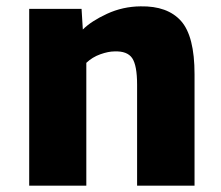

<svg xmlns="http://www.w3.org/2000/svg" viewBox="-20 -585 697 605"><path d="M72 0V-557H237L241 -492Q267.5 -518.5 317.2 -541.5Q367 -564.5 423 -565Q508 -566.5 550.5 -518.8Q593 -471 593 -351V0H412V-318Q412 -379 396.5 -401.8Q381 -424.5 341 -423Q321.5 -423 296.2 -414Q271 -405 252 -387V0Z"/></svg>

Font: Merriweather Sans ExtraBold
Style: Regular
Weight: 800
Designer: Eben Sorkin
Foundry: Eben Sorkin
Version: Version 2.001; ttfautohint (v1.8.3)